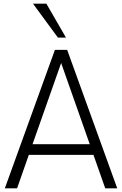

<svg xmlns="http://www.w3.org/2000/svg" viewBox="-20 -1020 661 1040"><path d="M337.5 -816.2H293.8L158.8 -1000H231.2ZM550 0 486.2 -181.2H136.2L72.5 0H6.2L277.5 -750H343.8L615 0ZM156.2 -238.8H466.2L311.2 -678.8Z"/></svg>

Font: Now Light
Style: Regular
Weight: 300
Designer: Alfredo Marco Pradil
Foundry: Alfredo Marco Pradil
Version: Version 1.002;PS 001.002;hotconv 1.0.88;makeotf.lib2.5.64775